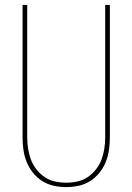

<svg xmlns="http://www.w3.org/2000/svg" viewBox="-20 -755 540 783"><path d="M250 8Q224 8 199 2.5Q174 -3 152.5 -16.5Q131 -30 114.5 -50.5Q98 -71 88.5 -95Q79 -119 75.5 -144Q72 -169 72 -195V-735H91V-195Q91 -172 94.5 -149Q98 -126 106 -104.5Q114 -83 128.5 -64.5Q143 -46 162 -33Q181 -20 204 -15Q227 -10 250 -10Q273 -10 296 -15Q319 -20 338 -33Q357 -46 371.5 -64.5Q386 -83 394 -104.5Q402 -126 405.5 -149Q409 -172 409 -195V-735H428V-195Q428 -169 424.5 -144Q421 -119 411.5 -95Q402 -71 385.5 -50.5Q369 -30 347.5 -16.5Q326 -3 301 2.5Q276 8 250 8Z"/></svg>

Font: Iosevka Thin
Style: Regular
Weight: 100
Monospace: yes
Designer: Belleve Invis
Foundry: Belleve Invis
Version: Version 32.5.0; ttfautohint (v1.8.4)